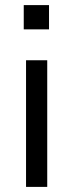

<svg xmlns="http://www.w3.org/2000/svg" viewBox="-20 -732 287 752"><path d="M73 -617V-712H172V-617ZM82 0V-496H165V0Z"/></svg>

Font: Nunito Sans 7pt Condensed
Style: Regular
Weight: 400
Width: 3
Designer: Vernon Adams
Foundry: Vernon Adams
Version: Version 3.101;gftools[0.9.27]